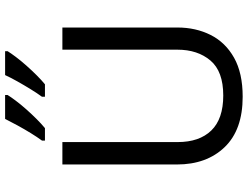

<svg xmlns="http://www.w3.org/2000/svg" viewBox="-132 -852 994 771"><g transform="rotate(-90 365.5 -467.0)"><path d="M640 -252Q640 -178 610 -118.5Q580 -59 518.5 -24.5Q457 10 362 10Q229 10 159.5 -62.5Q90 -135 90 -254V-714H180V-251Q180 -164 226.5 -116Q273 -68 367 -68Q464 -68 507.5 -119.5Q551 -171 551 -252V-714H640ZM545 -934Q537 -921 522 -901Q507 -881 487.5 -859Q468 -837 448.5 -817.5Q429 -798 412 -784H362V-796Q376 -815 392 -841Q408 -867 423.5 -894.5Q439 -922 449 -944H545ZM369 -934Q361 -921 346 -901Q331 -881 311.5 -859Q292 -837 272.5 -817.5Q253 -798 236 -784H186V-796Q200 -815 216 -841Q232 -867 247 -894.5Q262 -922 273 -944H369Z"/></g></svg>

Font: Noto Sans Javanese
Style: Regular
Weight: 400
Designer: Monotype Design Team
Foundry: Monotype Imaging Inc.
Version: Version 2.004